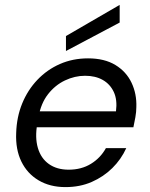

<svg xmlns="http://www.w3.org/2000/svg" viewBox="-20 -751 610 783"><path d="M247 12Q184 12 137.5 -15.5Q91 -43 67 -92.5Q43 -142 46 -209Q48 -274 70.5 -329Q93 -384 132.5 -425.5Q172 -467 224.5 -490Q277 -513 339 -513Q406 -513 450.5 -486Q495 -459 516.5 -413.5Q538 -368 536 -314Q536 -295 532 -272.5Q528 -250 524 -232H111L122 -297H453Q459 -344 444 -376Q429 -408 399 -425Q369 -442 327 -442Q285 -442 245 -423Q205 -404 176 -367Q147 -330 137 -274L132 -246Q122 -190 134.5 -147.5Q147 -105 179.5 -82Q212 -59 260 -59Q312 -59 351 -83Q390 -107 412 -147H495Q474 -101 438 -65.5Q402 -30 354 -9Q306 12 247 12ZM249 -543V-604L468 -731V-659Z"/></svg>

Font: DM Sans 17pt
Style: Italic
Weight: 400
Italic angle: -10°
Version: Version 4.004;gftools[0.9.30]